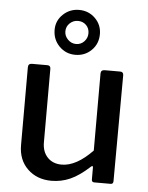

<svg xmlns="http://www.w3.org/2000/svg" viewBox="-56 -848 695 903"><g transform="rotate(5 291.5 -396.0)"><path d="M407 -149V-513Q407 -530 426 -530H498Q514 -530 514 -514L512 -14Q512 0 500 0H422Q410 0 410 -13V-69Q410 -81 400 -72Q351 -27 309 -8.5Q267 10 221 10Q152 10 108 -32.5Q64 -75 64 -145V-512Q64 -530 82 -530H155Q170 -530 170 -514V-167Q170 -123 195 -96.5Q220 -70 262 -70Q331 -70 407 -149ZM281 -590Q236 -590 205 -621.5Q174 -653 174 -699Q174 -742 205.5 -772Q237 -802 281 -802Q326 -802 357 -771.5Q388 -741 388 -697Q388 -651 357 -620.5Q326 -590 281 -590ZM280 -750Q258 -750 241.5 -734.5Q225 -719 225 -696Q225 -674 241.5 -657.5Q258 -641 280 -641Q303 -641 318.5 -657.5Q334 -674 334 -696Q334 -720 318.5 -735Q303 -750 280 -750Z"/></g></svg>

Font: Libre Franklin Medium
Style: Regular
Weight: 500
Designer: Pablo Impallari, Rodrigo Fuenzalida
Foundry: Impallari Type
Version: Version 1.002; ttfautohint (v1.5)